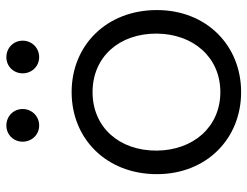

<svg xmlns="http://www.w3.org/2000/svg" viewBox="-108 -668 785 609"><g transform="rotate(-90 284.5 -363.5)"><path d="M296.9 8.8C445.3 8.8 557.1 -101.6 557.1 -258.3C557.1 -418 445.3 -528.8 296.9 -528.8C148.4 -528.8 36.6 -418 36.6 -258.3C36.6 -101.6 148.4 8.8 296.9 8.8ZM111.3 -258.3C110.4 -377.9 185.5 -462.4 296.9 -462.4C408.2 -462.4 483.4 -377.9 482.4 -258.3C481.4 -144 408.2 -57.1 296.9 -57.1C185.5 -57.1 112.3 -144 111.3 -258.3ZM139.6 -684.1C139.6 -654.8 162.1 -631.8 190.9 -631.8C220.2 -631.8 243.2 -654.8 243.2 -684.1C243.2 -713.4 220.2 -735.8 190.9 -735.8C162.1 -735.8 139.6 -713.4 139.6 -684.1ZM356.4 -684.1C356.4 -654.8 378.9 -631.8 407.7 -631.8C437 -631.8 460 -654.8 460 -684.1C460 -713.4 437 -735.8 407.7 -735.8C378.9 -735.8 356.4 -713.4 356.4 -684.1Z"/></g></svg>

Font: Faust Sans
Style: Regular
Weight: 400
Designer: Andreas Faust
Version: Version 1.003;Glyphs 3.1.2 (3151)